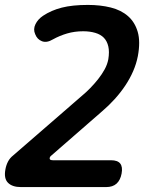

<svg xmlns="http://www.w3.org/2000/svg" viewBox="-20 -760 640 780"><path d="M65 0Q30 0 12.5 -17.5Q-5 -35 2 -72Q5 -89 12.5 -103.5Q20 -118 34 -129L313 -371Q330 -385 347 -402.5Q364 -420 379 -439Q394 -458 405 -478Q416 -498 420 -519Q425 -550 420 -571.5Q415 -593 402 -606.5Q389 -620 367 -626.5Q345 -633 318 -633Q283 -633 252.5 -624Q222 -615 195 -600Q170 -585 150.5 -592.5Q131 -600 123 -621Q114 -641 124 -661.5Q134 -682 155 -696Q188 -718 231 -729Q274 -740 337 -740Q388 -740 430 -729.5Q472 -719 500 -694.5Q528 -670 539.5 -630.5Q551 -591 540 -532Q534 -501 521 -471Q508 -441 489 -412.5Q470 -384 446 -357.5Q422 -331 395 -308L185 -125Q181 -120 182 -114.5Q183 -109 196 -109H431Q458 -109 468.5 -95.5Q479 -82 474 -55Q469 -28 453.5 -14Q438 0 411 0Z"/></svg>

Font: Maple Mono NL SemiBold
Style: Italic
Weight: 600
Italic angle: -10°
Monospace: yes
Designer: subframe7536
Version: Version 7.000